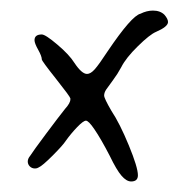

<svg xmlns="http://www.w3.org/2000/svg" viewBox="-20 -474 367 361"><path d="M44.9 -398.4Q44.9 -392.6 51.8 -380.4Q58.6 -368.2 58.6 -362.3Q58.6 -359.4 85 -326.2Q111.3 -293 112.3 -289.1Q112.3 -288.1 112.3 -287.1Q112.3 -280.3 102.5 -269.5Q90.8 -254.9 66.4 -222.2Q42 -189.5 37.1 -181.6Q32.2 -175.8 32.2 -170.4Q32.2 -165 36.1 -161.1Q40 -157.2 45.9 -157.2Q49.8 -157.2 52.7 -159.2Q59.6 -162.1 79.1 -181.6Q98.6 -201.2 103.5 -209Q113.3 -222.7 125 -234.9Q136.7 -247.1 141.6 -247.1Q146.5 -247.1 157.2 -231.4Q169.9 -212.9 186.5 -180.7Q199.2 -154.3 208.5 -143.6Q217.8 -132.8 226.6 -132.8Q239.3 -132.8 239.3 -144.5Q239.3 -159.2 222.2 -200.7Q205.1 -242.2 189.5 -265.6Q175.8 -289.1 175.8 -294.4Q175.8 -299.8 179.7 -305.7Q183.6 -311.5 192.4 -323.2Q201.2 -335 208 -347.7Q216.8 -365.2 239.3 -387.2Q261.7 -409.2 273.4 -414.1Q295.9 -423.8 295.9 -432.6Q295.9 -438.5 289.1 -446.3Q281.2 -454.1 267.6 -454.1Q255.9 -454.1 244.1 -448.2Q227.5 -444.3 182.6 -377.9Q166 -352.5 158.2 -343.8Q150.4 -335 143.6 -335Q133.8 -335 120.1 -355.5Q110.4 -371.1 87.9 -390.1Q65.4 -409.2 58.6 -409.2Q44.9 -409.2 44.9 -398.4Z"/></svg>

Font: 辰宇落雁體 Thin
Style: Regular
Weight: 100
Designer: Written by Liu, Wei-Chen; Created by Wang, Li-Yu.
Foundry: New Value
Version: Version 1.000